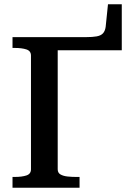

<svg xmlns="http://www.w3.org/2000/svg" viewBox="-20 -885 633 905"><path d="M252 -648V-87Q252 -70 265.5 -62.5Q279 -55 299 -53Q319 -51 338 -51H355V0H39V-51H50Q83 -51 104.5 -58Q126 -65 126 -87V-623Q126 -645 104.5 -652Q83 -659 50 -659H39V-710H385Q416 -710 435.5 -713.5Q455 -717 465 -727.5Q475 -738 478 -758L489 -865H554V-648Z"/></svg>

Font: Roboto Serif 36pt Medium
Style: Regular
Weight: 500
Designer: Greg Gazdowicz
Foundry: Commercial Type
Version: Version 1.008